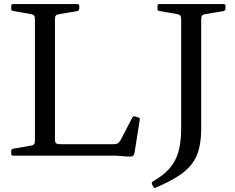

<svg xmlns="http://www.w3.org/2000/svg" viewBox="-20 -762 1149 940"><path d="M151 0V-742H249V-78Q249 -66 254.5 -61Q260 -56 273 -56H538Q550 -56 557.5 -61Q565 -66 571 -77L628 -187Q632 -195 642 -192L657 -187Q667 -184 664 -174L639 -16Q637 -7 634 -2Q631 3 623.5 4Q616 5 599 4L544 0ZM44 0Q35 0 35 -10V-23Q35 -33 45 -34L131 -49Q143 -51 147 -56.5Q151 -62 151 -74V-215H249V0ZM35 -732Q35 -742 44 -742H358Q368 -742 368 -733V-720Q368 -711 359 -708L270 -693Q258 -691 253.5 -686Q249 -681 249 -669V-527H151V-668Q151 -680 147 -685.5Q143 -691 131 -693L45 -708Q35 -709 35 -719ZM724 139Q720 132 729 126Q780 97 810.5 62Q841 27 854 -20.5Q867 -68 867 -134H965Q965 -77 954.5 -34.5Q944 8 919 41Q894 74 850.5 101.5Q807 129 742 157Q734 160 730 151ZM867 -134V-742H965V-134ZM751 -732Q751 -742 760 -742H1074Q1084 -742 1084 -733V-720Q1084 -711 1075 -708L986 -693Q974 -691 969.5 -686Q965 -681 965 -669V-527H867V-668Q867 -680 863 -685.5Q859 -691 847 -693L761 -708Q751 -709 751 -719Z"/></svg>

Font: Hahmlet
Style: Regular
Weight: 400
Designer: Minjoo Ham & Mark Frömberg
Foundry: hypertype
Version: Version 1.001; ttfautohint (v1.8.3)